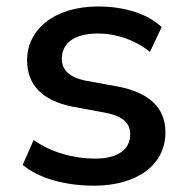

<svg xmlns="http://www.w3.org/2000/svg" viewBox="-20 -569 583 599"><path d="M273.4 10.3C406.2 10.3 496.1 -53.7 496.1 -155.8C496.1 -233.9 444.8 -279.8 349.1 -298.8L244.1 -317.9C194.3 -329.1 172.9 -352.1 172.9 -385.7C172.9 -432.6 209.5 -464.4 285.2 -464.4C344.2 -464.4 402.3 -443.8 447.8 -407.2L484.4 -484.4C439.9 -526.4 368.2 -548.8 286.1 -548.8C148.4 -548.8 64.5 -476.1 64.5 -380.9C64.5 -304.7 111.8 -254.9 206.1 -236.3L311.5 -216.8C364.3 -205.6 386.2 -185.1 386.2 -149.4C386.2 -102.5 347.2 -74.2 276.9 -74.2C206.5 -74.2 136.7 -95.2 85 -132.3L50.8 -54.7C98.6 -14.2 179.7 10.3 273.4 10.3Z"/></svg>

Font: Winston Medium
Style: Regular
Weight: 500
Designer: Vernon Adams, Kim Jin-seong, David Berlow, Cristiano Sobral
Foundry: The Winston Project Authors
Version: Version 3.004